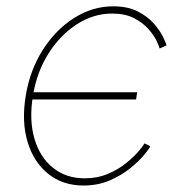

<svg xmlns="http://www.w3.org/2000/svg" viewBox="-20 -570 570 598"><path d="M240.2 7.8Q175.3 7.8 130.1 -28.6Q85 -64.9 65.9 -127.9Q46.9 -190.9 60.1 -271.5Q73.2 -351.6 113.3 -414.6Q153.3 -477.5 210.7 -513.9Q268.1 -550.3 332.5 -550.3Q377.4 -550.3 408.4 -534.7Q439.5 -519 458.7 -497.1Q478 -475.1 487.5 -455.6Q497.1 -436 498.5 -428.7L477.1 -418.9Q475.6 -426.3 467.3 -443.6Q459 -460.9 441.4 -480.5Q423.8 -500 396.5 -513.9Q369.1 -527.8 329.1 -527.8Q271.5 -527.8 219.7 -494.6Q168 -461.4 131.3 -403.8Q94.7 -346.2 82.5 -271.5Q70.3 -196.3 87.2 -138.4Q104 -80.6 144.8 -47.6Q185.5 -14.6 243.7 -14.6Q283.2 -14.6 316.2 -28.6Q349.1 -42.5 373.3 -62.3Q397.5 -82 412.1 -99.4Q426.8 -116.7 430.2 -123.5L448.2 -114.3Q444.8 -106.9 428.7 -87.4Q412.6 -67.9 385.5 -45.9Q358.4 -23.9 321.8 -8.1Q285.2 7.8 240.2 7.8ZM72.8 -260.3 76.2 -282.7H407.2L403.8 -260.3Z"/></svg>

Font: Inter 16pt Thin
Style: Italic
Weight: 250
Italic angle: -9.3988°
Version: Version 4.001;git-66647c0bb